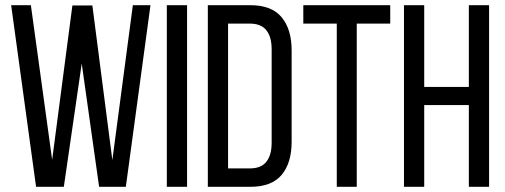

<svg xmlns="http://www.w3.org/2000/svg" viewBox="-20 -720 1945 740"><path d="M226 0 295 -475 362 0H465L560 -700H492L413 -103L336 -699H259L181 -104L99 -700H23L119 0Z M701 -700H623V0H701Z M945 -700H781V0H945C999.7 0 1039.8 -15.3 1065.5 -46C1091.2 -76.7 1104 -119 1104 -173V-526C1104 -580 1091.2 -622.5 1065.5 -653.5C1039.8 -684.5 999.7 -700 945 -700ZM944 -71H859V-629H943C971.7 -629 992.8 -620.5 1006.5 -603.5C1020.2 -586.5 1027 -562 1027 -530V-170C1027 -138 1020.2 -113.5 1006.5 -96.5C992.8 -79.5 972 -71 944 -71Z M1278 0H1355V-629H1484V-700H1149V-629H1278Z M1615 -315H1787V0H1865V-700H1787V-385H1615V-700H1537V0H1615Z"/></svg>

Font: SVN-Bebas Neue
Style: Regular
Weight: 400
Designer: Ryoichi Tsunekawa
Foundry: Ryoichi Tsunekawa
Version: Version 001.003